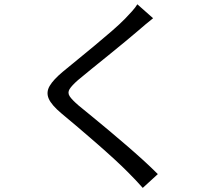

<svg xmlns="http://www.w3.org/2000/svg" viewBox="-20 -824 1040 908"><path d="M704 -737.8Q688.2 -725.8 668.1 -708.6Q648 -691.4 635.3 -680.5Q609.5 -658.3 572.2 -627.5Q534.9 -596.7 494 -563.5Q453 -530.3 414.8 -499.5Q376.6 -468.8 348.9 -445.3Q319.4 -419.4 309 -402.5Q298.6 -385.5 309.5 -368.7Q320.4 -352 352.4 -324.5Q379.7 -302 415.9 -272.6Q452.2 -243.1 492.7 -209Q533.2 -174.9 575 -139.1Q616.7 -103.3 655.6 -68Q694.5 -32.6 726.4 -0.6L655.1 64.6Q623.6 28.9 586.4 -8.3Q559.9 -35.2 520.8 -71.2Q481.7 -107.1 437.2 -145.9Q392.6 -184.6 349.3 -221.6Q306 -258.5 270.8 -287.5Q223.4 -327.2 210.4 -357.5Q197.3 -387.8 215 -417.8Q232.6 -447.8 277.7 -485.3Q305.9 -508.7 345.6 -541Q385.4 -573.3 428.1 -608.9Q470.9 -644.4 509.3 -677.7Q547.6 -710.9 572.6 -736.7Q587.6 -752 604.5 -770.9Q621.4 -789.8 629.5 -803.7Z"/></svg>

Font: Noto Sans KR Thin
Style: Regular
Weight: 100
Designer: Ryoko NISHIZUKA 西塚涼子 (kana, bopomofo & ideographs); Paul D. Hunt (Latin, Greek & Cyrillic); Sandoll Communications 산돌커뮤니
Foundry: Adobe
Version: Version 2.004-H2;hotconv 1.0.118;makeotfexe 2.5.65603